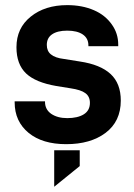

<svg xmlns="http://www.w3.org/2000/svg" viewBox="-20 -546 514 735"><path d="M89.8 -37.1Q36.1 -81.1 36.1 -154.3V-158.2H152.3V-156.2Q152.3 -127 175.8 -110.4Q200.2 -93.8 237.3 -93.8Q277.3 -93.8 300.8 -108.4Q324.2 -123 324.2 -152.3Q324.2 -176.8 306.6 -189.5Q290 -202.1 250 -208L195.3 -216.8Q116.2 -230.5 80.1 -264.6Q43 -299.8 43 -365.2Q43 -438.5 97.7 -482.4Q152.3 -526.4 237.3 -526.4Q294.9 -526.4 339.8 -506.8Q382.8 -488.3 408.2 -452.1Q432.6 -418 432.6 -375V-369.1H318.4V-372.1Q318.4 -399.4 296.9 -414.1Q275.4 -428.7 237.3 -428.7Q199.2 -428.7 178.7 -414.1Q159.2 -400.4 159.2 -374Q159.2 -350.6 174.8 -337.9Q191.4 -324.2 224.6 -320.3L286.1 -310.5Q364.3 -298.8 403.3 -262.7Q442.4 -226.6 442.4 -161.1Q442.4 -81.1 383.8 -37.1Q326.2 5.9 233.4 5.9Q142.6 5.9 89.8 -37.1ZM187.5 29.3H285.2V89.8L187.5 168.9Z"/></svg>

Font: Dinish
Style: Bold
Weight: 700
Designer: Bert Driehuis
Foundry: Playbeing
Version: Version 3.006; git-39231f3c-release